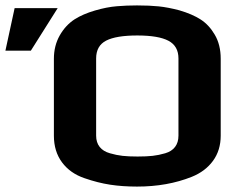

<svg xmlns="http://www.w3.org/2000/svg" viewBox="-143 -679 891 709"><path d="M0 0ZM169 -21Q116 -39 86 -79.5Q56 -120 56 -178V-462Q56 -510 77.5 -548Q99 -586 133 -608Q163 -627 207 -640Q251 -653 289 -656Q324 -659 363 -659Q409 -659 443 -655.5Q477 -652 519 -641Q567 -627 598 -607Q629 -587 650 -551Q672 -514 672 -462V-178Q672 -124 643.5 -85Q615 -46 565 -26Q475 10 363 10Q309 10 263.5 3Q218 -4 169 -21ZM467 -113Q491 -120 503.5 -136.5Q516 -153 516 -178V-463Q516 -509 479 -528.5Q442 -548 364 -548Q286 -548 249 -529Q212 -510 212 -463V-178Q212 -153 225 -136.5Q238 -120 263 -113Q287 -106 309.5 -103.5Q332 -101 365 -101Q398 -101 420.5 -103.5Q443 -106 467 -113ZM-89 -649H70L-29 -492H-123Z"/></svg>

Font: Play
Style: Bold
Weight: 700
Designer: Jonas Hecksher (Cyrillic expansion: Cyreal)
Foundry: Jonas Hecksher, Playtype, e-types AS
Version: Version 2.101; ttfautohint (v1.5.65-e2d9)